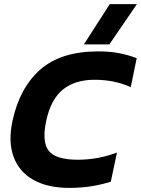

<svg xmlns="http://www.w3.org/2000/svg" viewBox="-20 -904 686 934"><path d="M388 -688 514 -884H646L512 -688ZM317 10Q212 10 142.5 -29Q73 -68 46 -141.5Q19 -215 41 -317Q76 -478 176.5 -566Q277 -654 458 -654Q517 -654 561.5 -645Q606 -636 645 -621L616 -480Q537 -516 440 -516Q344 -516 285.5 -468Q227 -420 205 -317Q183 -214 217 -170.5Q251 -127 359 -127Q406 -127 454 -135.5Q502 -144 549 -162L519 -20Q474 -6 425 2Q376 10 317 10Z"/></svg>

Font: Kanit SemiBold
Style: Italic
Weight: 600
Italic angle: -12°
Designer: Katatrad Team
Foundry: CadsonDemak
Version: Version 2.000; ttfautohint (v1.8.3)